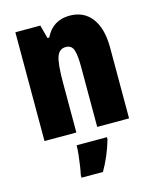

<svg xmlns="http://www.w3.org/2000/svg" viewBox="-117 -709 763 943"><g transform="rotate(-15 264.5 -237.0)"><path d="M328 -629Q400 -629 440 -576Q480 -523 480 -426V-66H318V-374Q318 -429 309 -457Q300 -485 270 -485Q236 -485 224 -449Q212 -413 212 -319V-66H50V-619H177L195 -551H204Q242 -629 328 -629ZM351 6Q328 86 288 155H179V141Q183 124 187 97Q191 70 194 42.5Q197 15 197 -5H351Z"/></g></svg>

Font: Noto Sans Malayalam UI ExtraCondensed Black
Style: Regular
Weight: 900
Width: 2
Designer: Jelle Bosma - Monotype Design Team
Foundry: Monotype Imaging Inc.
Version: Version 2.104; ttfautohint (v1.8.4.7-5d5b)